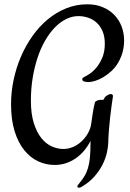

<svg xmlns="http://www.w3.org/2000/svg" viewBox="-20 -711 610 898"><path d="M560.5 -521Q560.5 -495.1 554 -469.5Q547.4 -443.8 533.2 -418.9Q520 -396 501.2 -378.7Q482.4 -361.3 462.9 -349.9Q443.4 -338.4 425 -332.8Q406.7 -327.1 394 -327.1Q382.8 -327.1 373.8 -329.8Q364.7 -332.5 364.7 -340.3Q364.7 -343.8 367.4 -346.4Q370.1 -349.1 377.4 -353Q385.3 -356.4 400.6 -366.7Q416 -377 431.4 -395.5Q446.8 -414.1 458.5 -441.4Q470.2 -468.8 470.2 -506.8Q470.2 -541.5 459.2 -566.2Q448.2 -590.8 430.7 -606.2Q413.1 -621.6 391.1 -628.7Q369.1 -635.7 347.2 -635.7Q317.4 -635.7 289.3 -621.8Q261.2 -607.9 236.3 -582.3Q211.4 -556.6 190.9 -521Q170.4 -485.4 155.8 -441.4Q141.1 -397.5 132.8 -346.7Q124.5 -295.9 124.5 -240.7Q124.5 -178.2 138.2 -135Q151.9 -91.8 173.6 -64.9Q195.3 -38.1 222.4 -26.1Q249.5 -14.2 275.9 -14.2Q298.8 -14.2 319.8 -22.9Q340.8 -31.7 357.7 -46.4Q374.5 -61 386.7 -80.1Q398.9 -99.1 404.3 -120.1Q405.8 -126 407.2 -136.2Q408.7 -146.5 410.4 -158.4Q412.1 -170.4 414.1 -183.1Q416 -195.8 418.2 -206.8Q420.4 -217.8 422.4 -225.6Q424.3 -233.4 426.3 -235.8Q428.2 -237.8 432.1 -239.7Q435.5 -241.2 440.9 -242.7Q446.3 -244.1 454.6 -244.1Q456.5 -244.1 458.3 -243.9Q460 -243.7 461.9 -243.7Q462.9 -243.7 464.1 -245.1Q465.3 -246.6 466.3 -248.5Q467.8 -250.5 469.2 -253.9Q470.7 -256.8 473.9 -259.8Q477.1 -262.7 481.2 -265.1Q485.4 -267.6 489.7 -269.3Q494.1 -271 498 -271Q502.4 -271 505.4 -268.8Q508.3 -266.6 508.3 -261.2Q508.3 -259.8 508.1 -258.1Q507.8 -256.3 507.3 -253.9Q505.4 -242.2 502 -217.3Q498.5 -192.4 495.1 -162.4Q491.7 -132.3 489.3 -100.6Q486.8 -68.8 486.3 -43Q485.8 -23.9 480 2.7Q474.1 29.3 460 58.1Q445.8 86.9 421.4 114.7Q397 142.6 359.4 164.1Q353.5 167 349.1 167Q341.8 167 341.8 160.6Q341.8 158.2 343.3 156Q344.7 153.8 347.2 150.9Q363.3 131.8 374 114.5Q384.8 97.2 391.4 75.4Q397.9 53.7 400.6 25.1Q403.3 -3.4 403.3 -44.9V-51.8Q390.1 -25.9 372.3 -5.1Q354.5 15.6 333 30.3Q311.5 44.9 287.1 52.7Q262.7 60.5 236.3 60.5Q195.3 60.5 158.4 43.5Q121.6 26.4 93.3 -8.8Q64.9 -43.9 48.3 -97.4Q31.7 -150.9 31.7 -223.6Q31.7 -280.8 43.7 -337.6Q55.7 -394.5 78.1 -446.5Q100.6 -498.5 132.3 -543.2Q164.1 -587.9 203.6 -620.6Q243.2 -653.3 289.8 -672.1Q336.4 -690.9 388.7 -690.9Q428.2 -690.9 460 -677.7Q491.7 -664.6 514.2 -641.6Q536.6 -618.7 548.6 -587.6Q560.5 -556.6 560.5 -521Z"/></svg>

Font: Engagement
Style: Regular
Weight: 400
Designer: Astigmatic (AOETI)
Foundry: Astigmatic (AOETI)
Version: Version 1.000